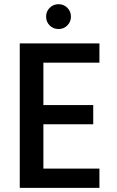

<svg xmlns="http://www.w3.org/2000/svg" viewBox="-20 -905 564 925"><path d="M459 -695.8V-603H189V-398.9H429.2V-306.2H189V-92.8H459V0H75.2V-695.8ZM262.2 -765.1Q236.3 -765.1 219.2 -782.5Q202.1 -799.8 202.1 -825.2Q202.1 -850.1 219.5 -867.4Q236.8 -884.8 262.2 -884.8Q287.1 -884.8 304.4 -867.4Q321.8 -850.1 321.8 -825.2Q321.8 -799.8 304.4 -782.5Q287.1 -765.1 262.2 -765.1Z"/></svg>

Font: SVN-Poppins Medium
Style: Regular
Weight: 500
Designer: Ninad Kale (Devanagari), Jonny Pinhorn (Latin)
Foundry: Indian Type Foundry
Version: Version 3.002 2017